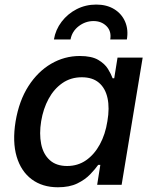

<svg xmlns="http://www.w3.org/2000/svg" viewBox="-20 -793 660 824"><path d="M228.5 10.7Q162.1 10.7 116.2 -23.4Q70.3 -57.6 51.5 -120.8Q32.7 -184.1 46.9 -272Q62 -361.3 102.3 -423.8Q142.6 -486.3 199.7 -519.5Q256.8 -552.7 322.3 -552.7Q373 -552.7 401.4 -536.1Q429.7 -519.5 443.4 -497.1Q457 -474.6 463.4 -457H470.2L484.4 -545.9H592.3L502 0H397L410.6 -85.4H401.4Q388.7 -67.4 366.9 -44.7Q345.2 -22 311.5 -5.6Q277.8 10.7 228.5 10.7ZM268.1 -80.6Q314 -80.6 349.4 -105.2Q384.8 -129.9 408.4 -173.1Q432.1 -216.3 440.9 -272.9Q450.7 -329.6 441.4 -372.1Q432.1 -414.6 404.5 -438Q377 -461.4 331.1 -461.4Q283.7 -461.4 247.6 -436.3Q211.4 -411.1 188.5 -368.7Q165.5 -326.2 156.7 -272.9Q147.9 -218.8 156.7 -175Q165.5 -131.3 193.4 -106Q221.2 -80.6 268.1 -80.6ZM393.1 -773.4Q438 -773.4 470.2 -753.7Q502.4 -733.9 517.1 -699.7Q531.7 -665.5 524.4 -623.5H453.1Q459 -658.7 437.3 -680.7Q415.5 -702.6 381.3 -702.6Q346.7 -702.6 317.9 -680.7Q289.1 -658.7 282.7 -623.5H211.4Q218.3 -665.5 244.4 -699.7Q270.5 -733.9 309.1 -753.7Q347.7 -773.4 393.1 -773.4Z"/></svg>

Font: Inter Medium
Style: Italic
Weight: 500
Italic angle: -9.3988°
Designer: Rasmus Andersson
Foundry: rsms
Version: Version 4.001;git-66647c0bb